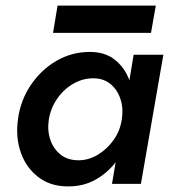

<svg xmlns="http://www.w3.org/2000/svg" viewBox="-20 -655 611 684"><path d="M169 -538 185 -635H535L518 -538ZM44 -230Q53 -298 90 -352.5Q127 -407 181.5 -438.5Q236 -470 300 -470Q355 -470 390 -441.5Q425 -413 441 -369L456 -460H562L482 0H379L392 -77Q362 -38 319.5 -14.5Q277 9 225 9Q162 10 118 -23Q74 -56 54.5 -110.5Q35 -165 44 -230ZM154 -230Q148 -191 159 -158Q170 -125 195.5 -104.5Q221 -84 260 -84Q295 -84 328 -103.5Q361 -123 384.5 -156Q408 -189 414 -230Q420 -268 409.5 -301Q399 -334 375 -354.5Q351 -375 316 -376Q277 -377 242.5 -357.5Q208 -338 184.5 -304.5Q161 -271 154 -230Z"/></svg>

Font: Jost* Medium
Style: Italic
Weight: 500
Italic angle: -10°
Version: Version 3.7